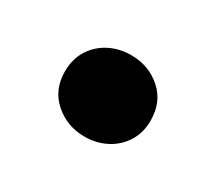

<svg xmlns="http://www.w3.org/2000/svg" viewBox="-50 -509 375 334"><g transform="rotate(30 137.5 -342.0)"><path d="M137.5 -260.5Q102.5 -260.5 77 -282.8Q51.5 -305 51.5 -342Q51.5 -367 63.2 -385.5Q75 -404 94.5 -414Q114 -424 137.5 -424Q173 -424 198.2 -401.8Q223.5 -379.5 223.5 -342Q223.5 -317.5 211.8 -299Q200 -280.5 180.5 -270.5Q161 -260.5 137.5 -260.5Z"/></g></svg>

Font: Geologica Roman Medium
Style: Regular
Weight: 500
Designer: Sindre Bremnes, Frode Helland
Foundry: Monokrom Skriftforlag AS
Version: Version 1.010;gftools[0.9.28]